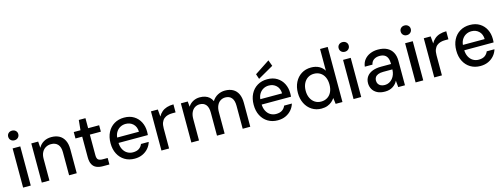

<svg xmlns="http://www.w3.org/2000/svg" viewBox="-15 -1581 6364 2424"><g transform="rotate(-15 3167.0 -369.0)"><path d="M76 0V-512H176V0ZM126 -605Q97 -605 78.5 -623Q60 -641 60 -669Q60 -696 78.5 -713.5Q97 -731 126 -731Q154 -731 173 -713.5Q192 -696 192 -669Q192 -641 173 -623Q154 -605 126 -605Z M320 0V-512H410L416 -429Q439 -473 482.5 -498.5Q526 -524 584 -524Q643 -524 686 -501Q729 -478 753 -430.5Q777 -383 777 -312V0H677V-302Q677 -370 645.5 -404.5Q614 -439 557 -439Q519 -439 487.5 -421Q456 -403 438 -368.5Q420 -334 420 -284V0Z M1119 0Q1071 0 1036 -15Q1001 -30 982 -65Q963 -100 963 -160V-428H875V-512H963L976 -643H1063V-512H1207V-428H1063V-159Q1063 -116 1081 -100.5Q1099 -85 1143 -85H1204V0Z M1533 12Q1460 12 1404.5 -21.5Q1349 -55 1318 -115Q1287 -175 1287 -255Q1287 -336 1318 -396.5Q1349 -457 1405 -490.5Q1461 -524 1534 -524Q1609 -524 1662 -491Q1715 -458 1743 -402.5Q1771 -347 1771 -279Q1771 -269 1770.5 -258Q1770 -247 1769 -233H1360V-303H1671Q1669 -369 1630 -405.5Q1591 -442 1533 -442Q1493 -442 1459.5 -423Q1426 -404 1405.5 -367.5Q1385 -331 1385 -275V-247Q1385 -190 1405 -150.5Q1425 -111 1458.5 -91Q1492 -71 1532 -71Q1582 -71 1612 -91.5Q1642 -112 1656 -147H1757Q1744 -102 1713 -66Q1682 -30 1636.5 -9Q1591 12 1533 12Z M1884 0V-512H1974L1982 -418Q2000 -452 2028 -476Q2056 -500 2094.5 -512Q2133 -524 2181 -524V-419H2136Q2106 -419 2078.5 -411.5Q2051 -404 2029.5 -386.5Q2008 -369 1996 -339Q1984 -309 1984 -263V0Z M2275 0V-512H2365L2371 -442Q2395 -481 2435.5 -502.5Q2476 -524 2524 -524Q2562 -524 2593 -514Q2624 -504 2647.5 -483.5Q2671 -463 2685 -431Q2712 -476 2757 -500Q2802 -524 2853 -524Q2913 -524 2956 -500.5Q2999 -477 3022 -429.5Q3045 -382 3045 -311V0H2946V-301Q2946 -370 2917 -404.5Q2888 -439 2835 -439Q2800 -439 2771.5 -421Q2743 -403 2726.5 -367.5Q2710 -332 2710 -282V0H2610V-301Q2610 -370 2581.5 -404.5Q2553 -439 2500 -439Q2465 -439 2436.5 -421Q2408 -403 2391.5 -367.5Q2375 -332 2375 -282V0Z M3404 12Q3331 12 3275.5 -21.5Q3220 -55 3189 -115Q3158 -175 3158 -255Q3158 -336 3189 -396.5Q3220 -457 3276 -490.5Q3332 -524 3405 -524Q3480 -524 3533 -491Q3586 -458 3614 -402.5Q3642 -347 3642 -279Q3642 -269 3641.5 -258Q3641 -247 3640 -233H3231V-303H3542Q3540 -369 3501 -405.5Q3462 -442 3404 -442Q3364 -442 3330.5 -423Q3297 -404 3276.5 -367.5Q3256 -331 3256 -275V-247Q3256 -190 3276 -150.5Q3296 -111 3329.5 -91Q3363 -71 3403 -71Q3453 -71 3483 -91.5Q3513 -112 3527 -147H3628Q3615 -102 3584 -66Q3553 -30 3507.5 -9Q3462 12 3404 12ZM3309 -555 3287 -621 3483 -750 3512 -671Z M3975 12Q3905 12 3850.5 -23Q3796 -58 3766 -118.5Q3736 -179 3736 -256Q3736 -334 3766.5 -394.5Q3797 -455 3851.5 -489.5Q3906 -524 3978 -524Q4037 -524 4081 -501Q4125 -478 4150 -436V-720H4250V0H4161L4151 -79Q4135 -55 4111.5 -34.5Q4088 -14 4054 -1Q4020 12 3975 12ZM3993 -75Q4040 -75 4075.5 -97.5Q4111 -120 4130 -160.5Q4149 -201 4149 -256Q4149 -311 4130 -352Q4111 -393 4075.5 -415.5Q4040 -438 3993 -438Q3948 -438 3913 -415.5Q3878 -393 3858 -352Q3838 -311 3838 -256Q3838 -202 3858 -161Q3878 -120 3913 -97.5Q3948 -75 3993 -75Z M4395 0V-512H4495V0ZM4445 -605Q4416 -605 4397.5 -623Q4379 -641 4379 -669Q4379 -696 4397.5 -713.5Q4416 -731 4445 -731Q4473 -731 4492 -713.5Q4511 -696 4511 -669Q4511 -641 4492 -623Q4473 -605 4445 -605Z M4805 12Q4744 12 4703.5 -9.5Q4663 -31 4643 -67Q4623 -103 4623 -145Q4623 -195 4648.5 -231Q4674 -267 4722 -286Q4770 -305 4837 -305H4967Q4967 -351 4955 -381Q4943 -411 4917.5 -426Q4892 -441 4852 -441Q4808 -441 4777 -420Q4746 -399 4738 -358H4638Q4644 -411 4674 -448Q4704 -485 4750.5 -504.5Q4797 -524 4852 -524Q4923 -524 4970.5 -499.5Q5018 -475 5042.5 -429.5Q5067 -384 5067 -321V0H4979L4971 -86Q4961 -65 4945.5 -47.5Q4930 -30 4909.5 -16.5Q4889 -3 4863 4.5Q4837 12 4805 12ZM4824 -69Q4855 -69 4881 -82.5Q4907 -96 4925.5 -118.5Q4944 -141 4954 -169.5Q4964 -198 4965 -230V-235H4847Q4804 -235 4778 -224Q4752 -213 4740 -194.5Q4728 -176 4728 -152Q4728 -127 4739 -108.5Q4750 -90 4772 -79.5Q4794 -69 4824 -69Z M5206 0V-512H5306V0ZM5256 -605Q5227 -605 5208.5 -623Q5190 -641 5190 -669Q5190 -696 5208.5 -713.5Q5227 -731 5256 -731Q5284 -731 5303 -713.5Q5322 -696 5322 -669Q5322 -641 5303 -623Q5284 -605 5256 -605Z M5450 0V-512H5540L5548 -418Q5566 -452 5594 -476Q5622 -500 5660.5 -512Q5699 -524 5747 -524V-419H5702Q5672 -419 5644.5 -411.5Q5617 -404 5595.5 -386.5Q5574 -369 5562 -339Q5550 -309 5550 -263V0Z M6052 12Q5979 12 5923.5 -21.5Q5868 -55 5837 -115Q5806 -175 5806 -255Q5806 -336 5837 -396.5Q5868 -457 5924 -490.5Q5980 -524 6053 -524Q6128 -524 6181 -491Q6234 -458 6262 -402.5Q6290 -347 6290 -279Q6290 -269 6289.5 -258Q6289 -247 6288 -233H5879V-303H6190Q6188 -369 6149 -405.5Q6110 -442 6052 -442Q6012 -442 5978.5 -423Q5945 -404 5924.5 -367.5Q5904 -331 5904 -275V-247Q5904 -190 5924 -150.5Q5944 -111 5977.5 -91Q6011 -71 6051 -71Q6101 -71 6131 -91.5Q6161 -112 6175 -147H6276Q6263 -102 6232 -66Q6201 -30 6155.5 -9Q6110 12 6052 12Z"/></g></svg>

Font: DM Sans 12pt Medium
Style: Regular
Weight: 500
Version: Version 4.004;gftools[0.9.30]